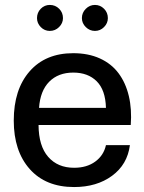

<svg xmlns="http://www.w3.org/2000/svg" viewBox="-20 -754 589 783"><path d="M282.2 8.8Q166.5 8.8 101.3 -64.5Q36.1 -137.7 36.1 -262.2Q36.1 -389.2 100.8 -463.1Q165.5 -537.1 278.8 -537.1Q340.3 -537.1 387.5 -515.6Q434.6 -494.1 463.6 -455.1Q492.7 -416 505.4 -362.3Q518.1 -308.6 513.2 -244.1H137.2Q137.7 -158.7 176.5 -114.3Q215.3 -69.8 282.2 -69.8Q334 -69.8 368.4 -95Q402.8 -120.1 412.1 -162.1H509.8Q499.5 -83 437 -37.1Q374.5 8.8 282.2 8.8ZM130.9 -680.2Q130.9 -702.6 146.2 -718.3Q161.6 -733.9 183.1 -733.9Q205.6 -733.9 221.2 -718.3Q236.8 -702.6 236.8 -680.2Q236.8 -659.2 220.9 -643.6Q205.1 -627.9 183.1 -627.9Q161.6 -627.9 146.2 -643.6Q130.9 -659.2 130.9 -680.2ZM139.2 -314H412.1Q410.2 -386.7 374.5 -422.4Q338.9 -458 278.8 -458Q217.8 -458 180.9 -420.9Q144 -383.8 139.2 -314ZM314 -680.2Q314 -702.1 329.8 -718Q345.7 -733.9 367.2 -733.9Q388.7 -733.9 404.3 -718.3Q419.9 -702.6 419.9 -680.2Q419.9 -659.2 404.3 -643.6Q388.7 -627.9 367.2 -627.9Q345.7 -627.9 329.8 -643.6Q314 -659.2 314 -680.2Z"/></svg>

Font: Lumene Sans Medium
Style: Regular
Weight: 500
Designer: Deni Anggara
Version: Version 1.003;Glyphs 3.1.2 (3151)